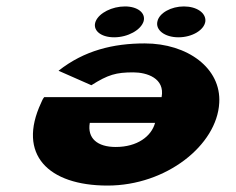

<svg xmlns="http://www.w3.org/2000/svg" viewBox="-20 -560 735 597"><path d="M368.6 -540C328.6 -540 288.6 -520 277.6 -494C266.5 -467 291.9 -444 334.9 -444C377.9 -444 418.5 -467 426.6 -494C433.6 -520 407.6 -540 368.6 -540ZM551.6 -540C512.6 -540 475.6 -520 469.6 -494C462.5 -467 491.9 -444 534.9 -444C577.9 -444 615.5 -467 618.6 -494C620.6 -520 591.6 -540 551.6 -540ZM117.5 -258C113.9 -254 109.5 -245 107.7 -240C33.2 -80 129.4 17 314.4 17C497.4 17 654.7 -109 661.7 -240C668.3 -348 563 -425 430 -425C332 -425 241.7 -403 162 -340L264.1 -295C316.2 -328 341.3 -335 394.3 -335C436.3 -335 493.5 -317 482.5 -258ZM462.2 -178C450.8 -136 406.8 -103 339.8 -103C282.8 -103 250.9 -130 259.2 -178Z"/></svg>

Font: Hussar Milosc
Style: Obl
Weight: 700
Foundry: Cannot Into Space Fonts
Version: Version 1.02